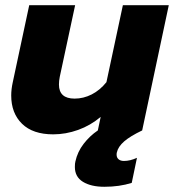

<svg xmlns="http://www.w3.org/2000/svg" viewBox="-20 -500 667 736"><path d="M267 140Q267 126 269 119Q277 82 300.5 51.5Q324 21 355 0L366 -52Q327 -19 279.5 -2Q232 15 184 15Q106 15 64.5 -25.5Q23 -66 23 -134Q23 -158 29 -185L92 -480H268L209 -205Q206 -190 206 -176Q206 -122 266 -122Q300 -122 331.5 -138Q363 -154 388 -185L451 -480H627L525 0Q479 22 456 42Q433 62 428 84Q427 87 427 93Q427 104 434.5 110.5Q442 117 455 117Q479 117 505 105L485 201Q438 216 380 216Q329 216 298 197Q267 178 267 140Z"/></svg>

Font: Prompt Bold
Style: Bold Italic
Weight: 700
Italic angle: -12°
Designer: Katatrad Team
Foundry: CadsonDemak
Version: Version 1.000